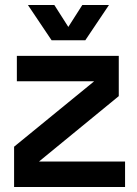

<svg xmlns="http://www.w3.org/2000/svg" viewBox="-20 -743 545 763"><path d="M36 0V-160L353 -419V-420H47V-521H452V-361L136 -102V-101H477V0ZM185 -583 91 -723H196L277 -596H226L307 -723H413L319 -583Z"/></svg>

Font: TikTok Sans 24pt SemiBold
Style: Regular
Weight: 600
Version: Version 4.000